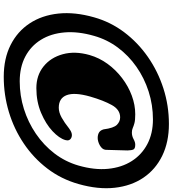

<svg xmlns="http://www.w3.org/2000/svg" viewBox="30 -851 898 998"><g transform="rotate(90 479.0 -352.0)"><path d="M379 77.5Q284.5 77.5 214 42Q143.5 6.5 101.5 -57.2Q59.5 -121 50.5 -206.5Q41.5 -292 70 -392Q94 -477.5 147.5 -548.5Q201 -619.5 276 -671.8Q351 -724 440 -752.5Q529 -781 624.5 -781Q718.5 -781 789.8 -746.2Q861 -711.5 903.8 -648.2Q946.5 -585 956 -499Q965.5 -413 936.5 -311Q911 -221 856.2 -149.2Q801.5 -77.5 726.2 -26.8Q651 24 562.2 50.8Q473.5 77.5 379 77.5ZM403 -5.5Q476.5 -5.5 546 -27.2Q615.5 -49 675 -89.5Q734.5 -130 777.5 -186Q820.5 -242 840.5 -311Q864.5 -394.5 857.5 -465Q850.5 -535.5 817.2 -587.8Q784 -640 728.8 -669Q673.5 -698 600.5 -698Q525.5 -698 455.5 -675.5Q385.5 -653 327.2 -612.2Q269 -571.5 227.2 -515.5Q185.5 -459.5 166.5 -392Q142.5 -309 148.5 -238.5Q154.5 -168 186.8 -115.8Q219 -63.5 274 -34.5Q329 -5.5 403 -5.5ZM708 -242.5Q699 -211 661.8 -176Q624.5 -141 566.5 -116.5Q508.5 -92 438 -92Q372 -92 325.5 -129.2Q279 -166.5 261.8 -229.5Q244.5 -292.5 266 -368.5Q280.5 -419 311.8 -462Q343 -505 385.8 -537.5Q428.5 -570 477 -588Q525.5 -606 574 -606Q604.5 -606 620 -601.8Q635.5 -597.5 645.5 -593Q655.5 -588.5 669 -588.5Q687 -588.5 703 -597.2Q719 -606 732 -606Q752 -606 756.8 -596.8Q761.5 -587.5 762 -566L759 -458Q760 -440 744.2 -427.8Q728.5 -415.5 706.5 -411.5Q687.5 -409 672.8 -415.5Q658 -422 652.5 -441Q645.5 -494.5 628.5 -511Q611.5 -527.5 590 -527.5Q550 -527.5 526 -484.2Q502 -441 482 -372Q459 -291 474.5 -249.8Q490 -208.5 540 -208.5Q564 -208.5 590.8 -223.2Q617.5 -238 647.5 -262Q675.5 -283.5 696.5 -273.5Q714.5 -264.5 708 -242.5Z"/></g></svg>

Font: Fraunces 9pt S100 Black
Style: Italic
Weight: 900
Italic angle: -16°
Version: Version 1.000; ttfautohint (v1.8.3)